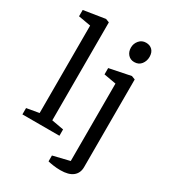

<svg xmlns="http://www.w3.org/2000/svg" viewBox="-206 -806 963 1078"><g transform="rotate(30 275.0 -267.0)"><path d="M19 0V-41L99 -55V-622L19 -636V-677L158 -699L181 -690V-55L259 -41V0ZM360 165Q335 165 312 161.5Q289 158 278 155V117L385 91V-411L306 -425V-466L444 -494L467 -485V83Q467 122 440 143.5Q413 165 360 165ZM415 -568Q390 -568 374.5 -585.5Q359 -603 359 -630Q359 -656 376 -676Q393 -696 420 -696Q445 -696 460.5 -680.5Q476 -665 476 -636Q476 -609 460 -588.5Q444 -568 415 -568Z"/></g></svg>

Font: Faustina
Style: Regular
Weight: 400
Designer: Alfonso Garcia
Foundry: http://www.omnibus-type.com
Version: Version 1.200